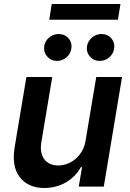

<svg xmlns="http://www.w3.org/2000/svg" viewBox="-20 -929 648 956"><path d="M53.3 -198.2 111.5 -545.5H240.1L185.4 -218Q181.5 -192.1 185.5 -171.2Q189.6 -150.2 200.6 -135.7Q211.6 -121.1 229.2 -113.1Q246.8 -105.1 269.9 -105.1Q291.2 -105.1 313.2 -112.9Q335.2 -120.7 354.2 -136.2Q373.2 -151.6 387.3 -175.1Q401.3 -198.5 406.2 -229.4L459.2 -545.5H587.7L496.8 0H372.2L388.5 -96.9H382.8Q369 -72.1 349.4 -52.6Q329.9 -33 306.5 -19.9Q283 -6.7 256.2 0.2Q229.4 7.1 201 7.1Q120.7 7.1 78.8 -46.5Q36.9 -99.8 53.3 -198.2ZM237.6 -909.1H579.9L567.1 -830.6H225.1ZM200.3 -700.6Q202.4 -713.4 209 -724.1Q215.6 -734.7 225.1 -742.7Q234.7 -750.7 246.6 -755.1Q258.5 -759.6 271.3 -759.6Q302.9 -759.6 321.4 -737.9Q340.2 -715.9 334.9 -684.7Q332.7 -671.9 326.2 -661.2Q319.6 -650.6 310 -642.6Q300.4 -634.6 288.5 -630.1Q276.6 -625.7 263.8 -625.7Q234 -625.7 214.8 -648.1Q195.7 -670.5 200.3 -700.6ZM413.4 -700.6Q415.8 -713.1 422.4 -723.9Q429 -734.7 438.6 -742.7Q448.2 -750.7 459.9 -755.1Q471.6 -759.6 484.4 -759.6Q516 -759.6 534.4 -737.9Q553.3 -715.9 547.9 -684.7Q545.8 -671.9 539.2 -661.2Q532.7 -650.6 523.1 -642.6Q513.5 -634.6 501.6 -630.1Q489.7 -625.7 476.9 -625.7Q446.7 -625.7 427.6 -648.1Q408.4 -669.7 413.4 -700.6Z"/></svg>

Font: Inter P Semi Bold
Style: Italic
Weight: 600
Italic angle: 9.39999°
Designer: Rasmus Andersson
Foundry: rsms
Version: Version 3.018;git-588b23468